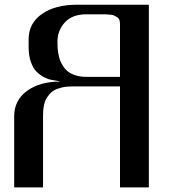

<svg xmlns="http://www.w3.org/2000/svg" viewBox="-20 -812 748 832"><path d="M625 -791.5V0H500V-437.5Q500 -437.5 291.5 -437.5Q266.6 -437.5 246.6 -432.6Q226.6 -427.7 213.9 -420.2Q201.2 -412.6 191.9 -400.9Q182.6 -389.2 177.7 -378.7Q172.9 -368.2 170.2 -353.5Q167.5 -338.9 167 -329.1Q166.5 -319.3 166.5 -306.2V0H41.5V-308.1Q41.5 -377.4 96.9 -418Q152.3 -458.5 239.7 -458.5Q238.8 -460 227.8 -461.7Q216.8 -463.4 202.1 -466.1Q187.5 -468.8 169.9 -478Q152.3 -487.3 137.9 -501.7Q123.5 -516.1 113.8 -543.7Q104 -571.3 104 -608.4V-641.6Q104 -710.9 161.4 -751.2Q218.8 -791.5 312.5 -791.5ZM500 -479V-708.5Q500 -718.8 497.1 -726.1Q494.1 -733.4 487.3 -737.8Q480.5 -742.2 474.4 -744.9Q468.3 -747.6 456.5 -748.5Q444.8 -749.5 437.7 -749.8Q430.7 -750 416.5 -750H354Q293.5 -750 261.2 -715.1Q229 -680.2 229 -631.3Q229 -617.7 229.5 -607.2Q230 -596.7 232.7 -580.1Q235.4 -563.5 240.2 -550.8Q245.1 -538.1 254.4 -523.9Q263.7 -509.8 276.4 -500.5Q289.1 -491.2 309.1 -485.1Q329.1 -479 354 -479Z"/></svg>

Font: Gputeks
Style: Bold
Weight: 600
Width: 8
Version: Version 0.9